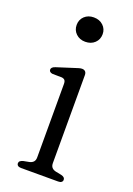

<svg xmlns="http://www.w3.org/2000/svg" viewBox="-133 -726 537 778"><g transform="rotate(20 136.0 -337.0)"><path d="M177.5 -442V-63Q177.5 -50.5 183.5 -43.8Q189.5 -37 200.5 -34.5L225.5 -29.5Q233.5 -27.5 237.8 -23.8Q242 -20 242 -14Q242 -7.5 237.2 -3.8Q232.5 0 223 0H63Q54 0 49.2 -3.8Q44.5 -7.5 44.5 -14Q44.5 -20 48.8 -23.5Q53 -27 61 -29.5L87 -34.5Q98 -37 104 -43.8Q110 -50.5 110 -63V-379.5Q110 -390.5 105.8 -395.5Q101.5 -400.5 92.5 -401.5L52.5 -402Q45 -403 41.2 -406.5Q37.5 -410 37.5 -415Q37.5 -420.5 41.5 -424.5Q45.5 -428.5 54.5 -431.5L125 -454Q136.5 -458 144.5 -460.2Q152.5 -462.5 158 -462.5Q167.5 -462.5 172.5 -457.2Q177.5 -452 177.5 -442ZM132 -569.5Q108 -569.5 92.2 -584.5Q76.5 -599.5 76.5 -622Q76.5 -645 92.2 -659.8Q108 -674.5 132 -674.5Q157 -674.5 172.8 -659.5Q188.5 -644.5 188.5 -622.5Q188.5 -599.5 172.8 -584.5Q157 -569.5 132 -569.5Z"/></g></svg>

Font: Fraunces 48pt Soft Wonky Light
Style: Regular
Weight: 300
Version: Version 1.000;[b76b70a41]